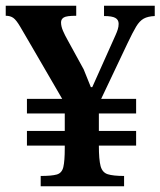

<svg xmlns="http://www.w3.org/2000/svg" viewBox="-32 -650 560 670"><path d="M401 0H110V-36Q148 -36 166 -41Q184 -46 189 -67Q194 -88 194 -133V-142H62V-193H194V-254H62V-305H185L81 -484Q53 -532 39 -556Q25 -580 14.5 -587.5Q4 -595 -12 -595V-630H234V-595Q200 -595 190.5 -589Q181 -583 181 -572Q181 -558 188 -542Q195 -526 203 -512L260 -408L285 -346H290L371 -527Q376 -538 379 -547.5Q382 -557 382 -567Q382 -581 370.5 -587.5Q359 -594 331 -594V-630H508V-594Q484 -593 469.5 -585Q455 -577 443 -557Q431 -537 413 -499L321 -305H443V-254H313V-193H443V-142H313Q313 -93 319 -70.5Q325 -48 344 -42Q363 -36 401 -36Z"/></svg>

Font: STIX Two Text SemiBold
Style: Regular
Weight: 600
Designer: Ross Mills, John Hudson & Paul Hanslow, Tiro Typeworks Ltd; with prior portions MicroPress Inc., and Coen Hoffman.
Foundry: Tiro Typeworks Ltd
Version: Version 2.13 b171